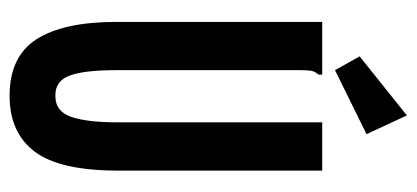

<svg xmlns="http://www.w3.org/2000/svg" viewBox="-248 -586 847 390"><g transform="rotate(90 175.0 -391.5)"><path d="M175 12Q95 12 60 -43Q25 -98 25 -205V-623H132V-615Q126 -609 124.5 -601.5Q123 -594 123 -578V-204Q123 -140 134 -110Q145 -80 176 -81Q207 -81 218 -113.5Q229 -146 229 -207V-623H327V-208Q327 -90 288.5 -39Q250 12 175 12ZM123 -649 95 -699 215 -795 253 -713Z"/></g></svg>

Font: Inconsolata ExtraCondensed ExtraBold
Style: Regular
Weight: 800
Width: 2
Monospace: yes
Designer: Raph Levien, Cyreal, Brenton Simpson
Foundry: Raph Levien, Cyreal, Google
Version: Version 3.001; ttfautohint (v1.8.2.53-6de2)